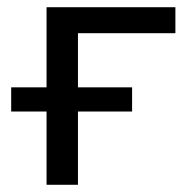

<svg xmlns="http://www.w3.org/2000/svg" viewBox="-20 -512 526 532"><path d="M109 0V-203H11V-270H109V-492H466V-420H196V-270H346V-203H196V0Z"/></svg>

Font: Nunito Sans 9pt
Style: Regular
Weight: 400
Version: Version 3.101;gftools[0.9.27]